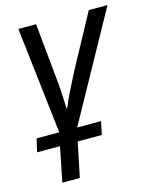

<svg xmlns="http://www.w3.org/2000/svg" viewBox="-132 -614 747 932"><g transform="rotate(-15 241.5 -148.0)"><path d="M64 240 99 66H-16L-1 0H113L51 -536H140L166 -273Q170 -239 173 -190Q176 -141 177 -102H180Q195 -140 218.5 -186.5Q242 -233 261 -270L405 -536H499L203 0H323L309 66H188L152 240Z"/></g></svg>

Font: Noto Sans Display
Style: Italic
Weight: 400
Italic angle: -12°
Designer: Monotype Design Team
Foundry: Monotype Imaging Inc.
Version: Version 2.003